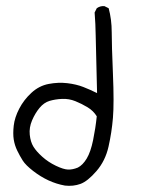

<svg xmlns="http://www.w3.org/2000/svg" viewBox="-20 -490 540 629"><path d="M193 118Q165 113 139 101Q113 89 88.5 70Q64 51 54.5 36Q45 21 36.5 3.5Q28 -14 25 -33Q22 -52 25 -78.5Q28 -105 43 -134Q58 -163 83 -186Q108 -209 139.5 -215Q171 -221 200.5 -217.5Q230 -214 253 -205Q276 -196 298 -185Q294 -336 293.5 -373.5Q293 -411 290 -449L297 -463Q308 -471 322 -470L336 -463Q346 -426 346 -384.5Q346 -343 350 -247.5Q354 -152 350 -104Q346 -56 335.5 -9.5Q325 37 296 70.5Q267 104 243.5 112.5Q220 121 193 118ZM235 59Q251 51 264 29.5Q277 8 285 -31Q293 -70 297 -109Q286 -127 267 -138.5Q248 -150 227 -158.5Q206 -167 183.5 -166Q161 -165 142.5 -159.5Q124 -154 109.5 -136.5Q95 -119 85 -95.5Q75 -72 77.5 -48.5Q80 -25 89.5 -9.5Q99 6 118.5 23.5Q138 41 163 53Q188 65 203 65.5Q218 66 235 59Z"/></svg>

Font: NaniFont Regular
Style: Regular
Weight: 400
Designer: Nanigashitei
Version: Version 1.036